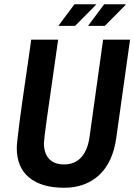

<svg xmlns="http://www.w3.org/2000/svg" viewBox="-20 -873 633 905"><path d="M282 12Q176 12 117.5 -36Q59 -84 59 -176Q59 -186 62.5 -218.5Q66 -251 72 -297.5Q78 -344 85.5 -396.5Q93 -449 100.5 -500Q108 -551 114 -593Q120 -635 123.5 -660.5Q127 -686 127 -686H254Q254 -686 250.5 -661Q247 -636 241 -594.5Q235 -553 228 -503Q221 -453 213.5 -402Q206 -351 200 -307.5Q194 -264 190.5 -234.5Q187 -205 187 -199Q187 -150 211.5 -124Q236 -98 282 -98Q332 -98 362.5 -131Q393 -164 402 -227L466 -686H593L528 -223Q512 -108 447.5 -48Q383 12 282 12ZM395 -751 471 -853H571L572 -850L474 -751ZM255 -751 331 -853H431L432 -850L334 -751Z"/></svg>

Font: Archivo Narrow
Style: Bold Italic
Weight: 700
Italic angle: -8°
Designer: Hector Gatti
Foundry: Omnibus-Type
Version: Version 3.002